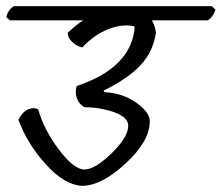

<svg xmlns="http://www.w3.org/2000/svg" viewBox="-51 -639 719 623"><path d="M435 -245Q435 -181 356.5 -108.5Q278 -36 215 -36Q158 -39 97.5 -106Q37 -173 9 -250Q20 -274 38 -283Q56 -292 73 -284Q92 -217 140.5 -153Q189 -89 223 -89Q257 -89 311 -141.5Q365 -194 365 -231Q365 -268 283 -285Q254 -291 224 -291Q207 -299 199 -319Q191 -339 198 -360Q217 -366 242 -377Q376 -436 386 -550L383 -554Q344 -562 298.5 -543.5Q253 -525 216 -485Q196 -490 182 -504Q168 -518 169 -533Q198 -560 219 -573H-19L-31 -584Q-24 -608 -6 -619H636L648 -608Q641 -584 623 -573H442Q452 -556 455 -533Q446 -471 404.5 -427Q363 -383 285 -345L288 -340Q347 -337 391 -306Q435 -275 435 -245Z"/></svg>

Font: Tillana
Style: Regular
Weight: 400
Designer: Lipi Raval (Devanagari, Latin), Jonny Pinhorn (Latin)
Foundry: Indian Type Foundry
Version: Version 2.003;PS 1.0;hotconv 1.0.79;makeotf.lib2.5.61930; tt